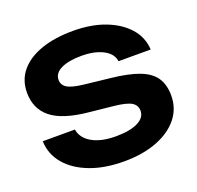

<svg xmlns="http://www.w3.org/2000/svg" viewBox="-134 -911 1101 1071"><g transform="rotate(-20 416.5 -375.0)"><path d="M37 -245H228Q233 -211 259 -185Q285 -159 328.5 -145Q372 -131 430 -131Q513 -131 560.5 -154Q608 -177 608 -219Q608 -251 580.5 -268.5Q553 -286 478 -294L333 -309Q182 -324 114.5 -379Q47 -434 47 -529Q47 -604 91.5 -657Q136 -710 216.5 -738Q297 -766 405 -766Q512 -766 594 -735Q676 -704 725 -649Q774 -594 778 -520H587Q583 -551 559.5 -572.5Q536 -594 496.5 -606.5Q457 -619 402 -619Q326 -619 281.5 -597.5Q237 -576 237 -536Q237 -506 263.5 -489Q290 -472 358 -464L511 -447Q616 -436 679 -412Q742 -388 770 -346Q798 -304 798 -240Q798 -163 751.5 -105.5Q705 -48 621.5 -16Q538 16 427 16Q312 16 225.5 -17Q139 -50 89.5 -108.5Q40 -167 37 -245Z"/></g></svg>

Font: Unbounded SemiBold
Style: Regular
Weight: 600
Designer: Luke Prowse, Jean-Baptiste Morizot, Fátima Lázaro, Florian Runge
Foundry: NaN
Version: Version 1.700